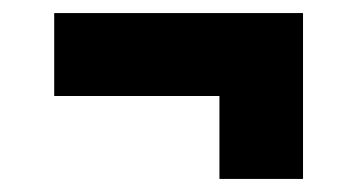

<svg xmlns="http://www.w3.org/2000/svg" viewBox="-20 -333 548 294"><path d="M316 -59V-186H63V-313H444V-59Z"/></svg>

Font: Saira Semi Condensed ExtraBold
Style: Regular
Weight: 800
Width: 4
Designer: Hector Gatti with collaboration of the Omnibus-Type team
Foundry: Omnibus-Type
Version: Version 1.001; ttfautohint (v1.8)